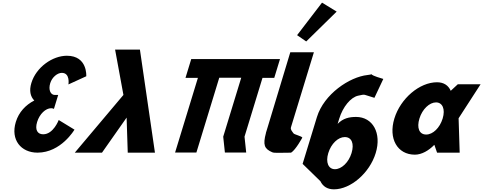

<svg xmlns="http://www.w3.org/2000/svg" viewBox="-20 -1145 3624 1440"><path d="M493.2 -511.8C493.2 -511.8 508 -598.5 443.5 -598.5C410.7 -598.5 370.4 -566.2 356.7 -521.2C341.1 -470.2 360 -432.8 391 -432.8H416.4L384.4 -328.2C384.4 -328.2 376.1 -333.3 363.7 -333.3C322.8 -333.3 276.9 -290.8 258.5 -230.5C240.3 -171 261.2 -137.8 303.9 -137.8C380.7 -137.8 420.3 -244.9 420.3 -244.9L538.6 -172.7C538.6 -172.7 438.2 -0.1 261.2 -0.1C137.9 -0.1 57.6 -96.2 98.7 -230.5C121.3 -304.4 172.5 -358 237.1 -391.1C207.9 -420.9 197.6 -465.1 215.3 -522.9C251.7 -641.9 374.6 -726.9 481.5 -726.9C638.3 -726.9 627 -573 627 -573Z M938.1 0 929.6 -263 744.9 0H540.9L905.7 -433L843.2 -773H1029.4L1142.1 0Z M1624.4 -561.9H1789.2L1654.1 -120L1666.7 -0.9H1826.5L1813.9 -120L1948.7 -561H2036.9L2080 -702H1991.8L1991.9 -702.1H1832.1H1667.2H1507.4L1507.4 -702H1414.3L1371.2 -561H1464.3L1293.1 -0.9H1452.9Z M2208.2 -881.2 2276.6 -834.1 2505 -1058 2395.2 -1125.2ZM2157.2 -753H2334.2L2162.4 -191C2157.1 -173 2169.6 -161.8 2181.2 -145C2187.6 -135.7 2242.8 -124 2247.5 -113C2247.5 -113 2198.3 -21.3 2163.1 0C2079 0 2038.7 4.3 2021.9 -3C1962.3 -28.9 1950.6 -57.6 1974.7 -148L1974.2 -148L1979.9 -166.5C1982.9 -176.7 1986.2 -187.5 1989.8 -199L1990.1 -200Z M2854.8 -553C2779.7 -574.7 2767.3 -584.7 2765.9 -588.3C2763.2 -586.8 2755.4 -584.4 2735.7 -582.3C2600.9 -567.8 2409.5 -438.9 2356.9 -267L2249.6 84L2383 214C2401.7 253 2435 275 2484.6 275C2609.7 275 2752 153 2797.8 3C2843.7 -147 2775.7 -268 2650.6 -268C2599.6 -268 2552.8 -258 2512.3 -216L2523.9 -254C2551.7 -345 2610.5 -415.1 2666 -427.4C2725.4 -440.4 2700.9 -436.4 2788.1 -411.3ZM2616.6 3C2594.9 74 2541 124 2492.1 124C2444 124 2420.3 74 2442.1 3C2463.5 -67 2515.5 -117 2565.8 -117C2618.3 -117 2638 -67 2616.6 3ZM2765.9 -588.3C2764.9 -590.8 2769.4 -590.2 2765.9 -588.3Z M2937.7 -256C2891.8 -106 2959.8 15 3091.7 15C3142.7 15 3195.9 -16 3236.5 -58H3237.9L3258.1 0H3427.6L3419.5 -258L3584.4 -513H3413.5L3360.6 -464C3342.5 -505 3308 -528 3257.7 -528C3125.8 -528 2983.5 -406 2937.7 -256ZM3125.7 -256C3147.4 -327 3201.3 -377 3250.2 -377C3298.3 -377 3321.6 -327 3299.9 -256C3278.5 -186 3226.8 -136 3176.5 -136C3124 -136 3104.3 -186 3125.7 -256Z"/></svg>

Font: Hussar
Style: BdSuprConOblThree
Weight: 700
Foundry: Cannot Into Space Fonts
Version: Version 2.00